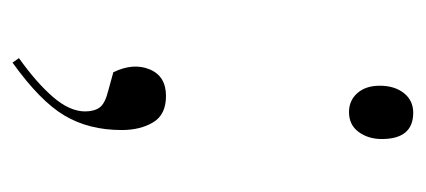

<svg xmlns="http://www.w3.org/2000/svg" viewBox="-202 -320 664 299"><g transform="rotate(90 129.5 -170.0)"><path d="M113 -430Q113 -453 124.5 -467.5Q136 -482 155 -482Q196 -482 196 -433Q196 -412 185 -397Q174 -382 154 -382Q136 -382 124.5 -395Q113 -408 113 -430ZM77 142 70 132Q108 105 130.5 79Q153 53 153 29Q153 15 147 6.5Q141 -2 121 -7L92 -15Q77 -46 87.5 -71.5Q98 -97 129 -97Q158 -97 170 -77Q182 -57 182 -28Q182 23 159.5 61Q137 99 77 142Z"/></g></svg>

Font: Display Extralight
Style: Italic
Weight: 200
Italic angle: -2°
Designer: Latin by Veronika Burian and Jose Scaglione. Greek by Irene Vlachou. Cyrillic by Vera Evstafieva
Foundry: TypeTogether
Version: Version 3.002